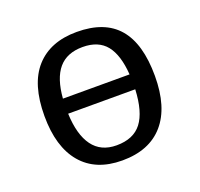

<svg xmlns="http://www.w3.org/2000/svg" viewBox="-101 -650 803 771"><g transform="rotate(-20 300.0 -264.0)"><path d="M535.6 -264.6Q535.6 -131.3 474.4 -60.8Q413.1 9.8 297.4 9.8Q184.1 9.8 123.8 -61.5Q63.5 -132.8 63.5 -264.6Q63.5 -400.9 125.2 -469.5Q187 -538.1 300.3 -538.1Q419.4 -538.1 477.5 -470.2Q535.6 -402.3 535.6 -264.6ZM296.4 -55.2Q368.7 -55.2 403.6 -100.6Q438.5 -146 442.9 -241.2H156.2Q159.7 -150.4 194.6 -102.8Q229.5 -55.2 296.4 -55.2ZM301.8 -473.1Q234.4 -473.1 199 -431.4Q163.6 -389.6 157.2 -305.2H441.9Q436 -389.6 402.6 -431.4Q369.1 -473.1 301.8 -473.1Z"/></g></svg>

Font: Cousine
Style: Regular
Weight: 400
Monospace: yes
Designer: Steve Matteson
Foundry: Ascender Corporation
Version: Version 1.20